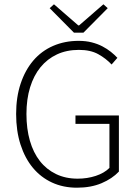

<svg xmlns="http://www.w3.org/2000/svg" viewBox="-20 -861 645 893"><path d="M338 12Q274 12 222 -12Q170 -36 133 -80.5Q96 -125 75.5 -188.5Q55 -252 55 -331Q55 -409 76 -472Q97 -535 135 -579.5Q173 -624 227 -647.5Q281 -671 346 -671Q379 -671 406.5 -664Q434 -657 456 -645.5Q478 -634 495.5 -620Q513 -606 526 -592L499 -561Q473 -589 437 -609Q401 -629 347 -629Q290 -629 245 -608Q200 -587 168.5 -548.5Q137 -510 120 -455Q103 -400 103 -331Q103 -262 119 -206.5Q135 -151 165.5 -112Q196 -73 240.5 -51.5Q285 -30 341 -30Q386 -30 425.5 -43Q465 -56 489 -80V-285H331V-324H533V-63Q502 -30 452.5 -9Q403 12 338 12ZM324 -709 211 -823 231 -841 344 -743H348L461 -841L481 -823L368 -709Z"/></svg>

Font: CV Source Sans Light
Style: Regular
Weight: 300
Designer: Paul D. Hunt
Foundry: Adobe Systems Incorporated
Version: Version 3.001